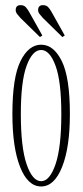

<svg xmlns="http://www.w3.org/2000/svg" viewBox="-20 -696 314 728"><path d="M136 11Q85.5 11 56.2 -63Q27 -137 27 -263.5Q27 -402.5 57.8 -464.5Q88.5 -526.5 136 -526.5Q183.5 -526.5 214.2 -464.5Q245 -402.5 245 -263.5Q245 -137 215.5 -63Q186 11 136 11ZM136 -9Q168.5 -9 190.5 -73Q212.5 -137 212.5 -263.5Q212.5 -387.5 190.5 -447Q168.5 -506.5 136 -506.5Q103 -506.5 81 -447Q59 -387.5 59 -263.5Q59 -137 81 -73Q103 -9 136 -9ZM216.5 -555.5 142.5 -628Q135.5 -635.5 130 -642.8Q124.5 -650 124.5 -657.5Q124.5 -676.5 143 -676.5Q156 -676.5 163 -668.5Q170 -660.5 175 -651.5L225.5 -561.5ZM131.5 -555.5 57.5 -628Q50.5 -635.5 45 -642.8Q39.5 -650 39.5 -657.5Q39.5 -676.5 58 -676.5Q71 -676.5 78 -668.5Q85 -660.5 90 -651.5L140.5 -561.5Z"/></svg>

Font: Imbue 50pt Thin
Style: Regular
Weight: 100
Designer: Tyler Finck
Foundry: Etcetera Type Company
Version: Version 1.102; ttfautohint (v1.8.3)